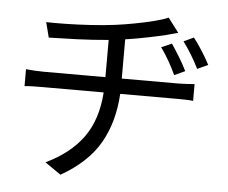

<svg xmlns="http://www.w3.org/2000/svg" viewBox="-55 -820 1110 936"><g transform="rotate(5 500.0 -351.5)"><path d="M760 -631Q777 -606 798.5 -571Q820 -536 836 -503L784 -479Q752 -549 709 -609ZM864 -670Q883 -646 905.5 -611Q928 -576 945 -543L893 -519Q875 -555 856.5 -585.5Q838 -616 815 -647ZM140 -682Q178 -681 236 -682Q294 -683 358 -687Q422 -691 476 -698Q522 -704 572 -713.5Q622 -723 665.5 -734Q709 -745 733 -756L786 -686Q770 -682 755.5 -678Q741 -674 730 -671Q693 -662 639 -651Q585 -640 531 -632V-440H808Q824 -440 847.5 -441.5Q871 -443 887 -444V-362Q871 -364 849.5 -364.5Q828 -365 809 -365H530Q522 -226 463 -123.5Q404 -21 274 53L196 -1Q314 -57 377 -144Q440 -231 449 -365H151Q127 -365 103.5 -364.5Q80 -364 62 -362V-445Q79 -443 103 -441.5Q127 -440 149 -440H451V-622Q375 -615 296 -612Q217 -609 159 -608Z"/></g></svg>

Font: Source Han Sans SC
Style: Regular
Weight: 400
Designer: Ryoko NISHIZUKA 西塚涼子 (kana, bopomofo & ideographs); Paul D. Hunt (Latin, Greek & Cyrillic); Sandoll Communications 산돌커뮤니
Foundry: Adobe
Version: Version 2.002;hotconv 1.0.116;makeotfexe 2.5.65601; ttfautoh